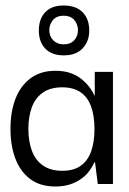

<svg xmlns="http://www.w3.org/2000/svg" viewBox="-20 -668 467 697"><path d="M181 9Q125 9 89 -18.5Q53 -46 35.5 -93Q18 -140 18 -200Q18 -262 36 -309Q54 -356 90.5 -383.5Q127 -411 181 -411Q213 -411 236.5 -402.5Q260 -394 277 -380Q294 -366 305.5 -350.5Q317 -335 323 -321H324V-407H390V0H335L325 -79H323Q316 -64 305 -48.5Q294 -33 276.5 -20Q259 -7 235.5 1Q212 9 181 9ZM206 -48Q248 -48 273.5 -66.5Q299 -85 311 -119Q323 -153 323 -199Q323 -248 310.5 -282Q298 -316 272 -333.5Q246 -351 206 -351Q162 -351 134.5 -331Q107 -311 95 -277Q83 -243 83 -200Q83 -156 95.5 -121.5Q108 -87 135.5 -67.5Q163 -48 206 -48ZM212 -467Q168 -467 144.5 -491.5Q121 -516 121 -557Q121 -599 144 -623.5Q167 -648 211 -648Q256 -648 280 -623.5Q304 -599 304 -557Q304 -518 280 -492.5Q256 -467 212 -467ZM211 -507Q236 -507 249.5 -522Q263 -537 263 -558Q263 -580 249.5 -595.5Q236 -611 211 -611Q186 -611 172.5 -595.5Q159 -580 159 -558Q159 -536 173.5 -521.5Q188 -507 211 -507Z"/></svg>

Font: Darker Grotesque Light Medium
Style: Regular
Weight: 500
Version: Version 1.000;gftools[0.9.28]